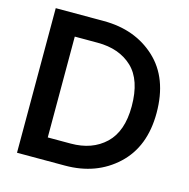

<svg xmlns="http://www.w3.org/2000/svg" viewBox="-109 -856 946 962"><g transform="rotate(15 364.0 -375.0)"><path d="M63 -750H312Q475 -750 581 -652Q687 -554 687 -373Q687 -198 580.5 -99Q474 0 312 0H63ZM311 -114Q422 -114 490 -178.5Q558 -243 558 -373Q558 -510 490.5 -573.5Q423 -637 311 -637H192V-114Z"/></g></svg>

Font: Oakes Grotesk
Style: Bold
Weight: 600
Designer: Samuel Oakes
Foundry: Samuel Oakes
Version: Version 1.000;PS 001.000;hotconv 1.0.88;makeotf.lib2.5.64775